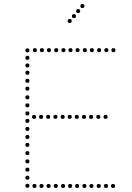

<svg xmlns="http://www.w3.org/2000/svg" viewBox="-20 -940 657 953"><path d="M326 -826Q316 -826 316 -836Q316 -846 326 -846Q336 -846 336 -836Q336 -826 326 -826ZM347 -850Q337 -850 337 -860Q337 -870 347 -870Q357 -870 357 -860Q357 -850 347 -850ZM368 -875Q358 -875 358 -885Q358 -895 368 -895Q378 -895 378 -885Q378 -875 368 -875ZM389 -900Q379 -900 379 -910Q379 -920 389 -920Q399 -920 399 -910Q399 -900 389 -900ZM116 -211Q106 -211 106 -221Q106 -231 116 -231Q126 -231 126 -221Q126 -211 116 -211ZM116 -170Q106 -170 106 -180Q106 -190 116 -190Q126 -190 126 -180Q126 -170 116 -170ZM116 -129Q106 -129 106 -139Q106 -149 116 -149Q126 -149 126 -139Q126 -129 116 -129ZM116 -88Q106 -88 106 -98Q106 -108 116 -108Q126 -108 126 -98Q126 -88 116 -88ZM116 -529Q106 -529 106 -539Q106 -549 116 -549Q126 -549 126 -539Q126 -529 116 -529ZM116 -490Q106 -490 106 -500Q106 -510 116 -510Q126 -510 126 -500Q126 -490 116 -490ZM116 -447Q106 -447 106 -457Q106 -467 116 -467Q126 -467 126 -457Q126 -447 116 -447ZM116 -367Q106 -367 106 -377Q106 -387 116 -387Q126 -387 126 -377Q126 -367 116 -367ZM116 -330Q106 -330 106 -340Q106 -350 116 -350Q126 -350 126 -340Q126 -330 116 -330ZM116 -290Q106 -290 106 -300Q106 -310 116 -310Q126 -310 126 -300Q126 -290 116 -290ZM116 -250Q106 -250 106 -260Q106 -270 116 -270Q126 -270 126 -260Q126 -250 116 -250ZM116 -680Q106 -680 106 -690Q106 -700 116 -700Q126 -700 126 -690Q126 -680 116 -680ZM116 -643Q106 -643 106 -653Q106 -663 116 -663Q126 -663 126 -653Q126 -643 116 -643ZM116 -605Q106 -605 106 -615Q106 -625 116 -625Q126 -625 126 -615Q126 -605 116 -605ZM116 -569Q106 -569 106 -579Q106 -589 116 -589Q126 -589 126 -579Q126 -569 116 -569ZM116 -407Q106 -407 106 -417Q106 -427 116 -427Q126 -427 126 -417Q126 -407 116 -407ZM116 -48Q106 -48 106 -58Q106 -68 116 -68Q126 -68 126 -58Q126 -48 116 -48ZM116 -8Q106 -8 106 -18Q106 -28 116 -28Q126 -28 126 -18Q126 -8 116 -8ZM153 -681Q143 -681 143 -691Q143 -701 153 -701Q163 -701 163 -691Q163 -681 153 -681ZM188 -681Q178 -681 178 -691Q178 -701 188 -701Q198 -701 198 -691Q198 -681 188 -681ZM223 -681Q213 -681 213 -691Q213 -701 223 -701Q233 -701 233 -691Q233 -681 223 -681ZM259 -681Q249 -681 249 -691Q249 -701 259 -701Q269 -701 269 -691Q269 -681 259 -681ZM295 -681Q285 -681 285 -691Q285 -701 295 -701Q305 -701 305 -691Q305 -681 295 -681ZM330 -681Q320 -681 320 -691Q320 -701 330 -701Q340 -701 340 -691Q340 -681 330 -681ZM365 -681Q355 -681 355 -691Q355 -701 365 -701Q375 -701 375 -691Q375 -681 365 -681ZM401 -681Q391 -681 391 -691Q391 -701 401 -701Q411 -701 411 -691Q411 -681 401 -681ZM436 -681Q426 -681 426 -691Q426 -701 436 -701Q446 -701 446 -691Q446 -681 436 -681ZM472 -681Q462 -681 462 -691Q462 -701 472 -701Q482 -701 482 -691Q482 -681 472 -681ZM508 -681Q498 -681 498 -691Q498 -701 508 -701Q518 -701 518 -691Q518 -681 508 -681ZM543 -681Q533 -681 533 -691Q533 -701 543 -701Q553 -701 553 -691Q553 -681 543 -681ZM149 -350Q139 -350 139 -360Q139 -370 149 -370Q159 -370 159 -360Q159 -350 149 -350ZM184 -350Q174 -350 174 -360Q174 -370 184 -370Q194 -370 194 -360Q194 -350 184 -350ZM219 -350Q209 -350 209 -360Q209 -370 219 -370Q229 -370 229 -360Q229 -350 219 -350ZM255 -350Q245 -350 245 -360Q245 -370 255 -370Q265 -370 265 -360Q265 -350 255 -350ZM291 -350Q281 -350 281 -360Q281 -370 291 -370Q301 -370 301 -360Q301 -350 291 -350ZM326 -350Q316 -350 316 -360Q316 -370 326 -370Q336 -370 336 -360Q336 -350 326 -350ZM361 -350Q351 -350 351 -360Q351 -370 361 -370Q371 -370 371 -360Q371 -350 361 -350ZM397 -350Q387 -350 387 -360Q387 -370 397 -370Q407 -370 407 -360Q407 -350 397 -350ZM432 -350Q422 -350 422 -360Q422 -370 432 -370Q442 -370 442 -360Q442 -350 432 -350ZM468 -350Q458 -350 458 -360Q458 -370 468 -370Q478 -370 478 -360Q478 -350 468 -350ZM504 -350Q494 -350 494 -360Q494 -370 504 -370Q514 -370 514 -360Q514 -350 504 -350ZM151 -7Q141 -7 141 -17Q141 -27 151 -27Q161 -27 161 -17Q161 -7 151 -7ZM186 -7Q176 -7 176 -17Q176 -27 186 -27Q196 -27 196 -17Q196 -7 186 -7ZM221 -7Q211 -7 211 -17Q211 -27 221 -27Q231 -27 231 -17Q231 -7 221 -7ZM257 -7Q247 -7 247 -17Q247 -27 257 -27Q267 -27 267 -17Q267 -7 257 -7ZM293 -7Q283 -7 283 -17Q283 -27 293 -27Q303 -27 303 -17Q303 -7 293 -7ZM328 -7Q318 -7 318 -17Q318 -27 328 -27Q338 -27 338 -17Q338 -7 328 -7ZM363 -7Q353 -7 353 -17Q353 -27 363 -27Q373 -27 373 -17Q373 -7 363 -7ZM399 -7Q389 -7 389 -17Q389 -27 399 -27Q409 -27 409 -17Q409 -7 399 -7ZM434 -7Q424 -7 424 -17Q424 -27 434 -27Q444 -27 444 -17Q444 -7 434 -7ZM470 -7Q460 -7 460 -17Q460 -27 470 -27Q480 -27 480 -17Q480 -7 470 -7ZM506 -7Q496 -7 496 -17Q496 -27 506 -27Q516 -27 516 -17Q516 -7 506 -7ZM541 -7Q531 -7 531 -17Q531 -27 541 -27Q551 -27 551 -17Q551 -7 541 -7Z"/></svg>

Font: Raleway Dots
Style: Regular
Weight: 400
Designer: Matt McInerney, Pablo Impallari, Rodrigo Fuenzalida, Brenda Gallo
Foundry: Matt McInerney, Pablo Impallari, Rodrigo Fuenzalida, Brenda Gallo
Version: Version 1.000